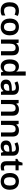

<svg xmlns="http://www.w3.org/2000/svg" viewBox="2526 -3420 810 5903"><g transform="rotate(90 2931.5 -468.0)"><path d="M300 -83Q183 -83 116 -150Q49 -217 49 -361Q49 -461 82.5 -523.5Q116 -586 175 -615.5Q234 -645 310 -645Q361 -645 401 -635Q441 -625 469 -611L432 -512Q401 -524 370 -532.5Q339 -541 310 -541Q178 -541 178 -362Q178 -275 211.5 -231Q245 -187 308 -187Q353 -187 388 -198Q423 -209 455 -228V-119Q424 -101 388.5 -92Q353 -83 300 -83Z M1066 -365Q1066 -230 996 -156.5Q926 -83 806 -83Q732 -83 674 -116Q616 -149 583 -212Q550 -275 550 -365Q550 -500 619.5 -572.5Q689 -645 809 -645Q884 -645 942 -612.5Q1000 -580 1033 -517.5Q1066 -455 1066 -365ZM679 -365Q679 -279 709.5 -232Q740 -185 808 -185Q876 -185 906.5 -232Q937 -279 937 -365Q937 -451 906.5 -497Q876 -543 807 -543Q740 -543 709.5 -497Q679 -451 679 -365Z M1486 -645Q1577 -645 1628.5 -598Q1680 -551 1680 -446V-93H1554V-421Q1554 -543 1454 -543Q1378 -543 1350 -495Q1322 -447 1322 -358V-93H1196V-635H1293L1311 -564H1318Q1344 -606 1389.5 -625.5Q1435 -645 1486 -645Z M2017 -83Q1922 -83 1864 -154Q1806 -225 1806 -363Q1806 -503 1865 -574Q1924 -645 2020 -645Q2080 -645 2118.5 -622Q2157 -599 2180 -566H2186Q2183 -580 2180 -609Q2177 -638 2177 -663V-853H2303V-93H2205L2182 -164H2177Q2154 -130 2116 -106.5Q2078 -83 2017 -83ZM2055 -185Q2125 -185 2153.5 -225Q2182 -265 2183 -346V-362Q2183 -449 2155.5 -495.5Q2128 -542 2053 -542Q1995 -542 1964.5 -494.5Q1934 -447 1934 -361Q1934 -275 1965 -230Q1996 -185 2055 -185Z M2680 -645Q2785 -645 2839.5 -599Q2894 -553 2894 -457V-93H2805L2780 -168H2776Q2741 -124 2702 -103.5Q2663 -83 2596 -83Q2523 -83 2475 -124Q2427 -165 2427 -251Q2427 -335 2488.5 -377Q2550 -419 2675 -424L2769 -427V-454Q2769 -505 2744 -527.5Q2719 -550 2674 -550Q2633 -550 2595.5 -538Q2558 -526 2521 -510L2481 -598Q2521 -619 2572.5 -632Q2624 -645 2680 -645ZM2703 -347Q2620 -344 2588 -318.5Q2556 -293 2556 -250Q2556 -211 2578.5 -194.5Q2601 -178 2638 -178Q2693 -178 2731 -209.5Q2769 -241 2769 -303V-349Z M3342 -645Q3433 -645 3484.5 -598Q3536 -551 3536 -446V-93H3410V-421Q3410 -543 3310 -543Q3234 -543 3206 -495Q3178 -447 3178 -358V-93H3052V-635H3149L3167 -564H3174Q3200 -606 3245.5 -625.5Q3291 -645 3342 -645Z M3984 -645Q4075 -645 4126.5 -598Q4178 -551 4178 -446V-93H4052V-421Q4052 -543 3952 -543Q3876 -543 3848 -495Q3820 -447 3820 -358V-93H3694V-635H3791L3809 -564H3816Q3842 -606 3887.5 -625.5Q3933 -645 3984 -645Z M4552 -645Q4657 -645 4711.5 -599Q4766 -553 4766 -457V-93H4677L4652 -168H4648Q4613 -124 4574 -103.5Q4535 -83 4468 -83Q4395 -83 4347 -124Q4299 -165 4299 -251Q4299 -335 4360.5 -377Q4422 -419 4547 -424L4641 -427V-454Q4641 -505 4616 -527.5Q4591 -550 4546 -550Q4505 -550 4467.5 -538Q4430 -526 4393 -510L4353 -598Q4393 -619 4444.5 -632Q4496 -645 4552 -645ZM4575 -347Q4492 -344 4460 -318.5Q4428 -293 4428 -250Q4428 -211 4450.5 -194.5Q4473 -178 4510 -178Q4565 -178 4603 -209.5Q4641 -241 4641 -303V-349Z M5134 -184Q5157 -184 5179.5 -188.5Q5202 -193 5221 -199V-105Q5201 -96 5169 -89.5Q5137 -83 5102 -83Q5056 -83 5018 -98.5Q4980 -114 4958 -152Q4936 -190 4936 -258V-540H4863V-595L4943 -639L4983 -754H5062V-635H5216V-540H5062V-259Q5062 -221 5082 -202.5Q5102 -184 5134 -184Z M5814 -365Q5814 -230 5744 -156.5Q5674 -83 5554 -83Q5480 -83 5422 -116Q5364 -149 5331 -212Q5298 -275 5298 -365Q5298 -500 5367.5 -572.5Q5437 -645 5557 -645Q5632 -645 5690 -612.5Q5748 -580 5781 -517.5Q5814 -455 5814 -365ZM5427 -365Q5427 -279 5457.5 -232Q5488 -185 5556 -185Q5624 -185 5654.5 -232Q5685 -279 5685 -365Q5685 -451 5654.5 -497Q5624 -543 5555 -543Q5488 -543 5457.5 -497Q5427 -451 5427 -365Z"/></g></svg>

Font: Noto Sans Telugu UI SemiBold
Style: Regular
Weight: 600
Designer: Jelle Bosma - Monotype Design Team
Foundry: Monotype Imaging Inc.
Version: Version 2.005; ttfautohint (v1.8.4.7-5d5b)